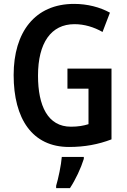

<svg xmlns="http://www.w3.org/2000/svg" viewBox="-20 -744 652 985"><path d="M326 -392V-289H434V-107C409 -99 380 -94 344 -94C225 -94 175 -201 175 -356C175 -524 242 -620 362 -620C413 -620 462 -605 506 -580L544 -679C493 -707 429 -724 360 -724C159 -724 50 -579 50 -359C50 -134 146 10 334 10C414 10 484 -3 552 -29V-392ZM410 71V61H297C294 102 279 173 268 209V221H339C368 177 395 119 410 71Z"/></svg>

Font: Noto Sans Armenian Condensed SemiBold
Style: Regular
Weight: 600
Width: 3
Designer: Monotype Design Team
Foundry: Monotype Imaging Inc.
Version: Version 2.008